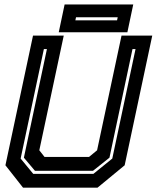

<svg xmlns="http://www.w3.org/2000/svg" viewBox="-20 -864 721 884"><path d="M86 0 5 -103 132 -700H273.5L161 -172L185 -141.5H390L427 -172L539.5 -700H681L554 -103L429 0ZM133 -63.5H410L497 -134L604 -638H590L484 -138L408 -77.5H141L90 -138L196 -638H182L75 -134ZM250.5 -715.5 277.5 -843.5H593.5L566.5 -715.5ZM327 -770.5H519L522 -784.5H330Z"/></svg>

Font: Tourney Thin
Style: Italic
Weight: 100
Italic angle: -12°
Designer: Tyler Finck
Foundry: Etcetera Type Co
Version: Version 1.015